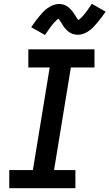

<svg xmlns="http://www.w3.org/2000/svg" viewBox="-20 -996 579 1016"><path d="M29 0V-96H154L243 -639H130V-735H480V-639H355L266 -96H379V0ZM218 -811 145 -852Q157 -870 168 -884.5Q179 -899 189 -911Q199 -923 209 -933.5Q219 -944 232.5 -953.5Q246 -963 261.5 -969Q277 -975 292 -975Q302 -975 310.5 -973Q319 -971 327.5 -967Q336 -963 342.5 -957.5Q349 -952 355.5 -945Q362 -938 367 -931Q372 -924 376 -917.5Q380 -911 385 -903Q390 -895 394 -890Q399 -892 404 -897Q409 -902 413 -905.5Q417 -909 420.5 -913.5Q424 -918 428 -923Q432 -928 436.5 -933.5Q441 -939 445.5 -946Q450 -953 455 -960Q460 -967 466 -976L539 -934Q527 -917 516 -902.5Q505 -888 495 -876Q485 -864 475 -853.5Q465 -843 452 -833.5Q439 -824 423.5 -818Q408 -812 393 -812Q387 -812 380.5 -813Q374 -814 368 -815.5Q362 -817 356.5 -820Q351 -823 346 -826Q341 -829 337 -833Q333 -837 328.5 -841.5Q324 -846 320.5 -850.5Q317 -855 314 -860Q311 -865 308.5 -869Q306 -873 302 -879Q298 -885 294.5 -889.5Q291 -894 290 -897Q285 -895 279.5 -889.5Q274 -884 270.5 -880.5Q267 -877 263.5 -873Q260 -869 256 -864Q252 -859 247.5 -853Q243 -847 238.5 -840.5Q234 -834 229 -826.5Q224 -819 218 -811Z"/></svg>

Font: Iosevka Curly Slab
Style: Bold Italic
Weight: 700
Italic angle: -9°
Monospace: yes
Designer: Belleve Invis
Foundry: Belleve Invis
Version: Version 22.1.2; ttfautohint (v1.8.4)